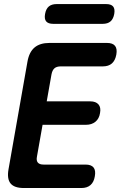

<svg xmlns="http://www.w3.org/2000/svg" viewBox="-20 -946 640 966"><path d="M215.1 -436.1H433.7Q462.1 -436.1 475.4 -420.8Q488.7 -405.5 483.3 -377.1Q478.9 -348.7 460.1 -333.4Q441.2 -318.1 412.8 -318.1H194.2L165.9 -158Q161.9 -138 170.4 -128Q178.9 -118 198.9 -118H410.1Q439.2 -118 450.9 -103.1Q462.5 -88.1 457.1 -59Q452.4 -29.9 435.4 -15Q418.3 0 389.2 0H100Q52 0 33.2 -23Q14.4 -46 22.8 -94L118.2 -636Q126.6 -684 153.8 -707Q181 -730 229 -730H518.2Q547.3 -730 559 -715Q570.6 -700.1 565.2 -671Q559.8 -641.9 543.1 -626.9Q526.4 -612 497.3 -612H286.1Q264.7 -612 253.9 -602.3Q243.1 -592.7 239.1 -572ZM248 -826Q222.7 -826 212.4 -838.3Q202.1 -850.6 206.8 -875.9Q211.2 -901.2 225.5 -913.4Q239.9 -925.5 265.2 -925.5H513.7Q539 -925.5 549.1 -913.4Q559.2 -901.2 554.8 -875.9Q550.1 -850.6 536 -838.3Q521.8 -826 496.5 -826Z"/></svg>

Font: Maple Mono
Style: Italic
Weight: 400
Italic angle: -10°
Monospace: yes
Designer: subframe7536
Version: Version 7.300